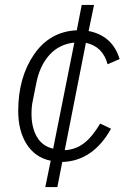

<svg xmlns="http://www.w3.org/2000/svg" viewBox="-20 -646 538 780"><path d="M164 114 186 7Q123 -6 88.5 -60Q54 -114 54 -195Q54 -331 118 -424.5Q182 -518 292 -523L312 -626H362L340 -520Q437 -501 466 -406L417 -385Q398 -457 329 -472L243 -36Q287 -38 321 -64Q355 -90 387 -144L431 -123Q358 8 233 12L213 114ZM108 -183Q108 -128 130 -90Q152 -52 196 -42L282 -473Q221 -467 181 -423Q141 -379 127 -306L113 -236Q108 -214 108 -183Z"/></svg>

Font: IBM Plex Sans Light
Style: Italic
Weight: 300
Italic angle: -11.31°
Designer: Mike Abbink, Paul van der Laan, Pieter van Rosmalen
Foundry: Bold Monday
Version: Version 3.0